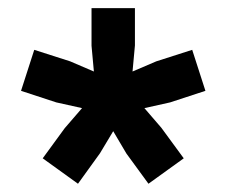

<svg xmlns="http://www.w3.org/2000/svg" viewBox="-20 -720 555 472"><path d="M171.7 -268.3 85 -330.8 139.2 -405 181.7 -454.2 118.3 -468.3 31.7 -496.7 64.2 -597.5 152.5 -569.2 210.8 -544.2 205 -607.5V-700H311.7V-608.3L305.8 -544.2L364.2 -569.2L452.5 -597.5L485 -496.7L398.3 -468.3L335 -454.2L376.7 -405.8L431.7 -330.8L345 -268.3L290.8 -342.5L258.3 -397.5L225.8 -343.3Z"/></svg>

Font: Funnel Sans
Style: Bold
Weight: 700
Designer: NORD ID, Kristian Moeller
Foundry: Dicotype
Version: Version 1.000